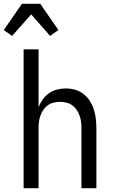

<svg xmlns="http://www.w3.org/2000/svg" viewBox="-55 -996 600 1016"><path d="M70 0V-735H149V-428Q157 -450 171 -469.5Q185 -489 204 -502.5Q223 -516 246.5 -522Q270 -528 293 -528Q318 -528 342.5 -521Q367 -514 387 -498.5Q407 -483 420.5 -461.5Q434 -440 441.5 -416.5Q449 -393 452 -368Q455 -343 455 -318V0H376V-318Q376 -335 374 -351.5Q372 -368 366 -384.5Q360 -401 350.5 -415Q341 -429 327 -439Q313 -449 296.5 -453Q280 -457 263 -457Q245 -457 228.5 -453Q212 -449 198 -439Q184 -429 174.5 -415Q165 -401 159 -384.5Q153 -368 151 -351.5Q149 -335 149 -318V0ZM9 -806 -35 -837 61 -976H158L254 -837L210 -806L110 -920Z"/></svg>

Font: Iosevka Pride
Style: Regular
Weight: 400
Monospace: yes
Designer: Belleve Invis
Foundry: Belleve Invis
Version: Version 30.3.1; ttfautohint (v1.8.4)